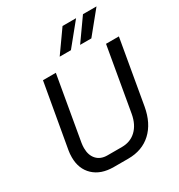

<svg xmlns="http://www.w3.org/2000/svg" viewBox="-216 -1079 1143 1229"><g transform="rotate(-30 355.0 -465.0)"><path d="M62 -180Q62 -206 66 -229L149 -700H244L162 -229Q159 -210 159 -192Q159 -139 187.5 -108Q216 -77 266 -77H373Q436 -77 478 -117Q520 -157 533 -229L615 -700H710L628 -229Q608 -116 541 -54Q474 8 371 8H264Q170 8 116 -43Q62 -94 62 -180ZM431 -938H531L400 -777H317ZM582 -938H682L551 -777H468Z"/></g></svg>

Font: Bai Jamjuree Medium
Style: Italic
Weight: 500
Italic angle: -10°
Version: Version 1.000; ttfautohint (v1.6)